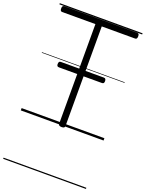

<svg xmlns="http://www.w3.org/2000/svg" viewBox="-235 -1038 1188 1565"><g transform="rotate(20 359.0 -255.0)"><path d="M359 14Q331 14 331 -5V-869H42Q34 -869 29.5 -874.5Q25 -880 25 -894Q25 -908 29.5 -913.5Q34 -919 42 -919H676Q684 -919 688.5 -914Q693 -909 693 -895Q693 -881 688.5 -875Q684 -869 676 -869H386V-5Q386 5 379.5 9.5Q373 14 359 14ZM173 -436Q161 -436 157 -442Q153 -448 153 -458Q153 -469 157 -476Q161 -483 173 -483H545Q556 -483 560 -476Q564 -469 564 -458Q564 -448 560 -442Q556 -436 545 -436ZM0 410H718V420H0ZM0 -20H718V0H0ZM0 -505H718V-500H0ZM0 -930H718V-920H0Z"/></g></svg>

Font: Playwrite DE Grund Guides
Style: Regular
Weight: 400
Designer: Veronika Burian, José Scaglione
Foundry: TypeTogether
Version: Version 1.003